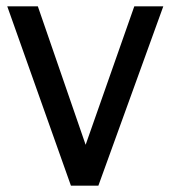

<svg xmlns="http://www.w3.org/2000/svg" viewBox="-20 -589 542 609"><path d="M406 -569H498L292 0H205L3 -569H100L265 -91H238Z"/></svg>

Font: Yaldevi ExtraLight Medium
Style: Regular
Weight: 500
Version: Version 1.100